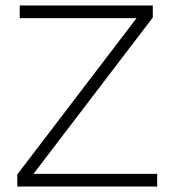

<svg xmlns="http://www.w3.org/2000/svg" viewBox="-20 -680 633 700"><path d="M553 -46V0H43V-44L478 -614H52V-660H537V-616L102 -46Z"/></svg>

Font: Work Sans Light
Style: Regular
Weight: 300
Designer: Wei Huang
Foundry: Wei Huang
Version: Version 2.012; ttfautohint (v1.8.3)